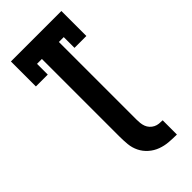

<svg xmlns="http://www.w3.org/2000/svg" viewBox="-293 -800 1087 1087"><g transform="rotate(-45 250.0 -256.5)"><path d="M420 222Q388 222 356.5 219.5Q325 217 295 206Q265 195 240.5 173.5Q216 152 202 123.5Q188 95 185 63.5Q182 32 182 0V-621H143V-535H48V-735H452V-535H357V-621H318V0Q318 14 319.5 28.5Q321 43 326 56.5Q331 70 341 81Q351 92 364 98.5Q377 105 391.5 106.5Q406 108 420 108Z"/></g></svg>

Font: Iosevka Slab Heavy
Style: Regular
Weight: 900
Monospace: yes
Designer: Belleve Invis
Foundry: Belleve Invis
Version: Version 11.1.0; ttfautohint (v1.8.3)